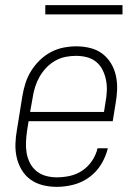

<svg xmlns="http://www.w3.org/2000/svg" viewBox="-20 -718 540 746"><path d="M201 8Q173 8 146.5 1.5Q120 -5 99 -20Q78 -35 64.5 -57.5Q51 -80 45 -106Q39 -132 40 -160Q41 -188 46 -215L67 -345Q71 -370 79 -395Q87 -420 101 -442.5Q115 -465 134.5 -484Q154 -503 177.5 -515.5Q201 -528 226.5 -533Q252 -538 277 -538Q304 -538 330.5 -531.5Q357 -525 377.5 -509.5Q398 -494 411.5 -471.5Q425 -449 430.5 -423Q436 -397 435 -369.5Q434 -342 429 -315L418 -247H91L85 -209Q82 -188 81 -166Q80 -144 83.5 -123.5Q87 -103 96.5 -84.5Q106 -66 122 -53Q138 -40 158.5 -34.5Q179 -29 201 -29Q226 -29 251.5 -34.5Q277 -40 299.5 -55Q322 -70 337.5 -93Q353 -116 359 -142H399Q391 -109 373 -79.5Q355 -50 327 -29.5Q299 -9 266 -0.5Q233 8 201 8ZM384 -283 390 -321Q394 -342 395 -364Q396 -386 392 -406.5Q388 -427 379 -445.5Q370 -464 354.5 -477Q339 -490 318.5 -495.5Q298 -501 276 -501Q255 -501 234.5 -497Q214 -493 194.5 -482Q175 -471 159.5 -454.5Q144 -438 133.5 -419.5Q123 -401 116.5 -380.5Q110 -360 107 -339L97 -283ZM156 -662V-698H456V-662Z"/></svg>

Font: Iosevka Curly Slab XLtObl
Style: Regular
Weight: 200
Italic angle: -9°
Monospace: yes
Designer: Belleve Invis
Foundry: Belleve Invis
Version: Version 11.1.0; ttfautohint (v1.8.3)